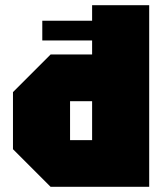

<svg xmlns="http://www.w3.org/2000/svg" viewBox="-20 -720 630 740"><path d="M555 -700V0H175L30 -145V-365L175 -510H335V-700ZM250 -180H335V-330H250ZM143 -564V-640H548V-564Z"/></svg>

Font: Tektur SemiCondensed Black
Style: Regular
Weight: 900
Width: 4
Designer: Adam Jagosz
Foundry: Adam Jagosz
Version: Version 1.005;gftools[0.9.30]